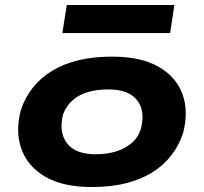

<svg xmlns="http://www.w3.org/2000/svg" viewBox="-20 -742 821 773"><path d="M350 11Q234 11 163 -30Q92 -71 66.5 -141.5Q41 -212 64 -299Q81 -350 112.5 -389.5Q144 -429 190 -457Q236 -485 296 -499.5Q356 -514 431 -514Q547 -514 618 -473.5Q689 -433 714.5 -363.5Q740 -294 717 -206Q700 -155 668.5 -115Q637 -75 591.5 -47Q546 -19 486 -4Q426 11 350 11ZM365 -121Q412 -121 448 -132.5Q484 -144 510 -166Q536 -188 547 -223Q566 -295 532 -338.5Q498 -382 416 -382Q371 -382 334.5 -371.5Q298 -361 272.5 -338.5Q247 -316 234 -282Q216 -210 249.5 -165.5Q283 -121 365 -121ZM231 -609 249 -722H682L665 -609Z"/></svg>

Font: Nunito Sans 7pt Expanded ExtraBold
Style: Italic
Weight: 800
Width: 7
Italic angle: -9°
Designer: Vernon Adams
Foundry: Vernon Adams
Version: Version 3.101;gftools[0.9.27]